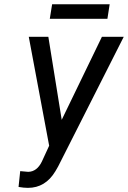

<svg xmlns="http://www.w3.org/2000/svg" viewBox="-20 -887 612 919"><path d="M275.4 -313.5 467.8 -710.9H572.3L258.3 -90.3L245.1 -67.4Q197.3 12.2 113.8 12.2Q94.2 12.2 68.8 7.8L76.7 -67.9L115.2 -64.5Q156.7 -65.4 180.2 -113.3L215.3 -189.5L117.7 -710.9H211.4ZM494.1 -796.9H218.3L229.5 -866.7H504.9Z"/></svg>

Font: MAUL Condensed Italic
Style: Condenced Regular Italic
Weight: 400
Italic angle: -12°
Designer: MAUL
Version: Version 1.0; 2020; ttfautohint (v1.8.3)